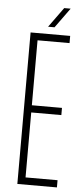

<svg xmlns="http://www.w3.org/2000/svg" viewBox="-62 -977 438 1010"><g transform="rotate(5 157.0 -471.5)"><path d="M70 0V-800H279V-762H110V-419H269V-381H110V-38H279V0ZM159 -838 235 -943H269L193 -838Z"/></g></svg>

Font: Big Shoulders Text Thin Thin
Style: Regular
Weight: 250
Version: Version 2.002